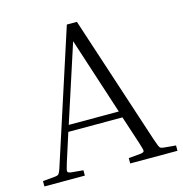

<svg xmlns="http://www.w3.org/2000/svg" viewBox="-102 -773 826 867"><g transform="rotate(-15 311.0 -340.0)"><path d="M189 -25V0H0V-25L55 -30Q66 -31 71 -33.5Q76 -36 80.5 -46Q85 -56 92 -79L287 -680H334L531 -79Q539 -56 543 -46Q547 -36 552 -33.5Q557 -31 567 -30L622 -25V0H401V-25L456 -30Q473 -32 474 -38.5Q475 -45 464 -79L421 -210H168L126 -79Q115 -45 116.5 -38.5Q118 -32 134 -30ZM178 -240H412L295 -600Z"/></g></svg>

Font: Inria Serif Light
Style: Regular
Weight: 300
Designer: Black Foundry Team
Foundry: Black Foundry
Version: Version 1.000; ttfautohint (v1.8.3)